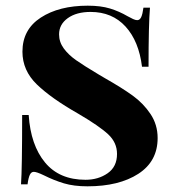

<svg xmlns="http://www.w3.org/2000/svg" viewBox="-20 -642 618 676"><path d="M429 -585Q440 -579 448.5 -575Q457 -571 463 -571Q472 -571 477 -581.5Q482 -592 485 -615H508Q503 -555 503 -407H480Q469 -497 422 -548.5Q375 -600 299 -600Q249 -600 218.5 -578Q188 -556 188 -521Q188 -494 204.5 -471.5Q221 -449 248 -430Q275 -411 327 -380L349 -367Q409 -333 447 -305.5Q485 -278 510 -240.5Q535 -203 535 -156Q535 -74 467 -30Q399 14 288 14Q240 14 205 3.5Q170 -7 134 -25Q109 -37 99 -37Q90 -37 85 -26.5Q80 -16 77 7H54Q58 -49 58 -237H81Q88 -131 138.5 -70Q189 -9 281 -9Q326 -9 359 -32Q392 -55 392 -100Q392 -140 361 -169Q330 -198 255 -242Q160 -296 109.5 -345Q59 -394 59 -460Q59 -538 123.5 -580Q188 -622 289 -622Q335 -622 367.5 -612Q400 -602 429 -585Z"/></svg>

Font: Playfair Display SC
Style: Bold
Weight: 700
Designer: Claus Eggers Sørensen
Foundry: Claus Eggers Sørensen
Version: Version 1.200; ttfautohint (v1.6)